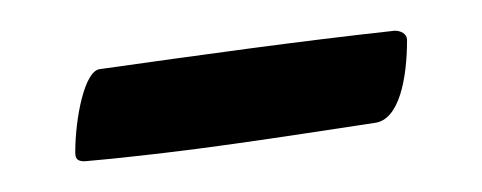

<svg xmlns="http://www.w3.org/2000/svg" viewBox="-20 -275 314 125"><path d="M35 -170C103 -176 164 -186 224 -195C240 -197 245 -224 245 -249C245 -253 241 -255 237 -255C173 -248 109 -239 45 -230C35 -229 29 -198 29 -176C29 -172 30 -170 35 -170Z"/></svg>

Font: Garamond-Math
Style: Regular
Weight: 400
Version: Version 2019-08-16